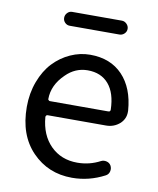

<svg xmlns="http://www.w3.org/2000/svg" viewBox="-84 -801 722 879"><g transform="rotate(10 277.0 -361.0)"><path d="M310.5 12.7Q199.2 12.7 125 -64Q50.8 -140.6 50.8 -271.5Q50.8 -335 71.3 -389.6Q91.8 -444.3 126 -480.5Q160.2 -516.6 204.6 -536.6Q249 -556.6 295.9 -556.6Q390.6 -556.6 446.8 -497.6Q502.9 -438.5 510.7 -335Q510.7 -331.1 510.7 -328.1Q510.7 -296.9 487.3 -274.4Q460 -250 422.9 -250H151.4Q147.5 -250 145 -247.1Q142.6 -244.1 142.6 -240.2Q149.4 -157.2 198.2 -108.4Q247.1 -59.6 322.3 -59.6Q378.9 -59.6 428.7 -85.9Q440.4 -91.8 454.1 -88.4Q467.8 -85 474.6 -73.2Q481.4 -60.5 478 -46.4Q474.6 -32.2 461.9 -25.4Q389.6 12.7 310.5 12.7ZM141.6 -323.2Q141.6 -320.3 144.5 -318.4Q146.5 -315.4 150.4 -315.4H421.9Q426.8 -315.4 429.2 -317.9Q431.6 -320.3 431.6 -325.2Q429.7 -402.3 394.5 -443.4Q359.4 -484.4 296.9 -484.4Q239.3 -484.4 196.3 -441.4Q141.6 -388.7 141.6 -323.2ZM179.7 -670.9Q167 -670.9 157.7 -680.2Q148.4 -689.5 148.4 -702.6Q148.4 -715.8 157.7 -725.6Q167 -735.4 179.7 -735.4H411.1Q423.8 -735.4 433.6 -725.6Q443.4 -715.8 443.4 -702.6Q443.4 -689.5 433.6 -680.2Q423.8 -670.9 411.1 -670.9Z"/></g></svg>

Font: Gen Jyuu GothicX Regular
Style: Regular
Weight: 400
Designer: [Source Han Sans]
Ryoko NISHIZUKA  (kana & ideographs); Paul D. Hunt (Latin, Greek & Cyrillic); Wenlong ZHANG  (bopomofo
Version: Version 1.002.20150607